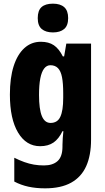

<svg xmlns="http://www.w3.org/2000/svg" viewBox="-20 -788 571 1048"><path d="M203 -560Q246 -560 274 -541Q302 -522 323 -480H330L342 -550H477V-26Q477 60 450.5 119Q424 178 368.5 209Q313 240 226 240Q176 240 135 231Q94 222 58 203V73Q86 87 112.5 96.5Q139 106 165 110.5Q191 115 220 115Q268 115 294.5 91Q321 67 321 12V3Q321 -13 322.5 -34Q324 -55 326 -72H321Q301 -30 272 -10Q243 10 199 10Q123 10 78.5 -64.5Q34 -139 34 -272Q34 -363 54.5 -427Q75 -491 113 -525.5Q151 -560 203 -560ZM255 -432Q235 -432 221 -414Q207 -396 200 -360Q193 -324 193 -270Q193 -192 208.5 -154.5Q224 -117 256 -117Q274 -117 287.5 -125Q301 -133 309 -150Q317 -167 321 -192.5Q325 -218 325 -254V-280Q325 -333 318.5 -366.5Q312 -400 296.5 -416Q281 -432 255 -432ZM269 -768Q309 -768 330.5 -749Q352 -730 352 -689Q352 -648 330 -629.5Q308 -611 269 -611Q230 -611 208 -629.5Q186 -648 186 -689Q186 -731 207 -749.5Q228 -768 269 -768Z"/></svg>

Font: Noto Sans Display Condensed ExtraBold
Style: Regular
Weight: 800
Width: 3
Designer: Monotype Design Team
Foundry: Monotype Imaging Inc.
Version: Version 2.003